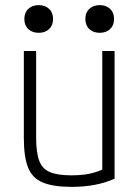

<svg xmlns="http://www.w3.org/2000/svg" viewBox="-20 -719 540 749"><path d="M259 10Q188 10 147 -7Q106 -24 89.5 -65.5Q73 -107 73 -180V-520H121V-182Q121 -124 133 -92Q145 -60 175 -47.5Q205 -35 259 -35Q287 -35 310 -38Q333 -41 354.5 -48Q376 -55 398 -66L379 -34V-520H427V-22Q357 10 259 10ZM131 -591Q106 -591 90.5 -605.5Q75 -620 75 -645Q75 -670 90.5 -684.5Q106 -699 131 -699Q156 -699 171.5 -684.5Q187 -670 187 -645Q187 -620 171.5 -605.5Q156 -591 131 -591ZM369 -591Q344 -591 328.5 -605.5Q313 -620 313 -645Q313 -670 328.5 -684.5Q344 -699 369 -699Q394 -699 409.5 -684.5Q425 -670 425 -645Q425 -620 409.5 -605.5Q394 -591 369 -591Z"/></svg>

Font: M PLUS 1 Code Light
Style: Regular
Weight: 300
Designer: Coji Morishita
Foundry: UNDERFOREST DESIGN
Version: Version 1.002